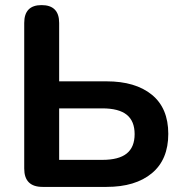

<svg xmlns="http://www.w3.org/2000/svg" viewBox="-20 -733 715 753"><path d="M147 0Q75 0 75 -72V-643Q75 -713 143 -713Q212 -713 212 -643V-414H398Q511 -414 575.5 -361.5Q640 -309 640 -208Q640 -107 575.5 -53.5Q511 0 398 0ZM212 -106H381Q446 -106 477 -131Q508 -156 508 -207Q508 -258 477 -283Q446 -308 381 -308H212Z"/></svg>

Font: Chiron GoRound TC SB
Style: Regular
Weight: 500
Designer: Ryoko NISHIZUKA 西塚涼子 (kana, bopomofo & ideographs); Paul D. Hunt (Latin, Greek & Cyrillic); Sandoll Communications 산돌커뮤니
Foundry: Adobe
Version: Version 1.000;hotconv 1.1.1;makeotfexe 2.6.0